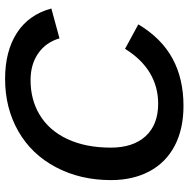

<svg xmlns="http://www.w3.org/2000/svg" viewBox="-13 -725 748 762"><g transform="rotate(90 361.0 -344.0)"><path d="M76.7 -519Q131.3 -610.4 211.7 -654.3Q292 -698.2 400.4 -698.2Q492.2 -698.2 559.1 -663.1Q625.5 -627.9 660.2 -562.5Q694.8 -497.1 694.8 -410.6Q694.8 -288.6 643.6 -191.9Q592.3 -94.7 500.5 -42.5Q408.7 9.8 293 9.8Q183.1 9.8 110.6 -37.1Q38.1 -84 13.7 -173.8L132.3 -206.1Q147.5 -152.8 191.2 -122.1Q234.9 -91.3 297.9 -91.3Q375 -91.3 434.1 -126.5Q497.6 -164.1 531.7 -237.1Q565.9 -310.1 565.9 -409.7Q565.9 -498.5 520.3 -548.1Q474.6 -597.7 391.6 -597.7Q324.2 -597.7 269.3 -564.7Q214.4 -531.7 173.8 -466.3Z"/></g></svg>

Font: Arimo SemiBold
Style: Italic
Weight: 600
Italic angle: -12°
Version: Version 1.33